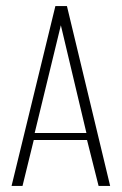

<svg xmlns="http://www.w3.org/2000/svg" viewBox="-20 -611 401 631"><path d="M18 0 162 -591H200L342 0H304L266 -151H91L54 0ZM94 -174H264L180 -528Z"/></svg>

Font: Alumni Sans ExtraLight
Style: Regular
Weight: 250
Version: Version 1.018